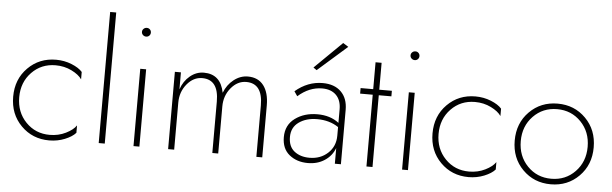

<svg xmlns="http://www.w3.org/2000/svg" viewBox="-49 -954 3630 1138"><g transform="rotate(5 1765.5 -385.0)"><path d="M271 -23Q323 -23 366.5 -44.5Q410 -66 428 -93V-49Q407 -25 363.5 -7.5Q320 10 271 10Q171 10 103.5 -58Q36 -126 36 -230Q36 -334 103.5 -402Q171 -470 271 -470Q320 -470 363.5 -452.5Q407 -435 428 -411V-367Q410 -394 366.5 -415.5Q323 -437 271 -437Q186 -437 129 -378Q72 -319 72 -230Q72 -141 129 -82Q186 -23 271 -23Z M565 -780H601V0H565Z M772 -460H807V0H772ZM771 -660.5Q763 -668 763 -679Q763 -690 771 -697.5Q779 -705 790 -705Q801 -705 808.5 -697.5Q816 -690 816 -679Q816 -668 808.5 -660.5Q801 -653 790 -653Q779 -653 771 -660.5Z M1538 -309V0H1503V-306Q1503 -437 1405 -437Q1353 -437 1314.5 -390.5Q1276 -344 1276 -280V0H1241V-306Q1241 -437 1143 -437Q1091 -437 1052.5 -390.5Q1014 -344 1014 -280V0H978V-460H1014V-359Q1031 -409 1068 -439.5Q1105 -470 1150 -470Q1250 -470 1271 -361Q1290 -410 1328.5 -440Q1367 -470 1412 -470Q1473 -470 1505.5 -427.5Q1538 -385 1538 -309Z M1989 -697 1814 -543 1794 -557 1957 -717ZM1713 -379 1694 -407Q1768 -470 1857 -470Q1927 -470 1966.5 -431Q2006 -392 2006 -324V0H1970V-93Q1952 -46 1909.5 -18Q1867 10 1810 10Q1744 10 1699.5 -26Q1655 -62 1655 -131Q1655 -203 1709.5 -243Q1764 -283 1842 -283Q1919 -283 1970 -243V-324Q1970 -378 1940 -408Q1910 -438 1857 -438Q1780 -438 1713 -379ZM1817 -22Q1882 -22 1926 -62.5Q1970 -103 1970 -167V-218Q1917 -254 1843 -254Q1778 -254 1734.5 -223Q1691 -192 1691 -135Q1691 -78 1726.5 -50Q1762 -22 1817 -22Z M2158 -620H2194V-460H2269V-427H2194V0H2158V-427H2083V-460H2158Z M2370 -460H2405V0H2370ZM2369 -660.5Q2361 -668 2361 -679Q2361 -690 2369 -697.5Q2377 -705 2388 -705Q2399 -705 2406.5 -697.5Q2414 -690 2414 -679Q2414 -668 2406.5 -660.5Q2399 -653 2388 -653Q2377 -653 2369 -660.5Z M2766 -23Q2818 -23 2861.5 -44.5Q2905 -66 2923 -93V-49Q2902 -25 2858.5 -7.5Q2815 10 2766 10Q2666 10 2598.5 -58Q2531 -126 2531 -230Q2531 -334 2598.5 -402Q2666 -470 2766 -470Q2815 -470 2858.5 -452.5Q2902 -435 2923 -411V-367Q2905 -394 2861.5 -415.5Q2818 -437 2766 -437Q2681 -437 2624 -378Q2567 -319 2567 -230Q2567 -141 2624 -82Q2681 -23 2766 -23Z M3113 -378Q3056 -319 3056 -230Q3056 -141 3113 -82Q3170 -23 3255 -23Q3340 -23 3397 -82Q3454 -141 3454 -230Q3454 -319 3397 -378Q3340 -437 3255 -437Q3170 -437 3113 -378ZM3087.5 -58Q3020 -126 3020 -230Q3020 -334 3087.5 -402Q3155 -470 3255 -470Q3355 -470 3422.5 -402Q3490 -334 3490 -230Q3490 -126 3422.5 -58Q3355 10 3255 10Q3155 10 3087.5 -58Z"/></g></svg>

Font: Renner
Style: Thin
Weight: 200
Version: Version 003.000 ; ttfautohint (v0.97) -l 8 -r 50 -G 200 -x 1